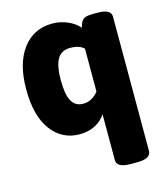

<svg xmlns="http://www.w3.org/2000/svg" viewBox="-110 -616 786 907"><g transform="rotate(-15 283.0 -162.5)"><path d="M418 206Q382 206 365.5 196.5Q349 187 349 168V-56Q331 -27 298 -9.5Q265 8 221 8Q136 8 83.5 -61.5Q31 -131 31 -262Q31 -388 84.5 -459.5Q138 -531 230 -531Q269 -531 304.5 -515.5Q340 -500 360 -476Q362 -480 363 -484Q364 -488 366 -494Q374 -513 387 -519Q400 -525 430 -525H451Q516 -525 516 -488V168Q516 187 499.5 196.5Q483 206 446 206ZM275 -127Q298 -127 318 -139Q338 -151 349 -167V-376Q328 -398 281 -398Q239 -398 219.5 -365Q200 -332 200 -261Q200 -192 218 -159.5Q236 -127 275 -127Z"/></g></svg>

Font: Asap ExtraBold
Style: Regular
Weight: 800
Designer: Pablo Cosgaya
Foundry: Omnibus-Type
Version: Version 3.001; ttfautohint (v1.8.4.7-5d5b)